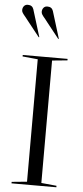

<svg xmlns="http://www.w3.org/2000/svg" viewBox="-63 -994 447 1028"><g transform="rotate(5 160.5 -480.0)"><path d="M40 -690H281V-682L199 -674V-16L281 -8V0H40V-8L122 -16V-674L40 -682ZM117 -792 52 -874 38 -892Q25 -907 20.5 -914.5Q16 -922 16 -929Q16 -942 23.5 -951Q31 -960 44 -960Q68 -960 75 -939L120 -793ZM222 -792 157 -874 143 -892Q130 -907 125.5 -914.5Q121 -922 121 -929Q121 -942 128.5 -951Q136 -960 149 -960Q173 -960 180 -939L225 -793Z"/></g></svg>

Font: Libre Caslon Display
Style: Regular
Weight: 400
Designer: Pablo Impallari, Rodrigo Fuenzalida
Foundry: Pablo Impallari, Rodrigo Fuenzalida
Version: Version 1.100; ttfautohint (v1.6) -l 8 -r 50 -G 200 -x 14 -D